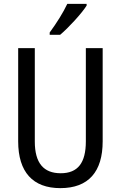

<svg xmlns="http://www.w3.org/2000/svg" viewBox="-20 -963 625 993"><path d="M428 -934V-943H328C307 -898 273 -844 237 -795V-783H291C334 -819 403 -894 428 -934ZM511 -232V-714H424V-232C424 -121 383 -67 294 -67C206 -67 160 -119 160 -231V-714H74V-232C74 -73 150 10 292 10C438 10 511 -75 511 -232Z"/></svg>

Font: Noto Sans Lao UI Cond
Style: Regular
Weight: 400
Width: 3
Designer: Monotype Design Team
Foundry: Monotype Imaging Inc.
Version: Version 2.000